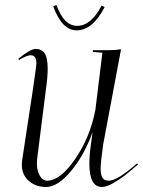

<svg xmlns="http://www.w3.org/2000/svg" viewBox="-20 -740 570 765"><path d="M192 -715 205 -720Q235 -637 287 -637Q343 -637 385 -718L397 -712Q349 -619 285 -619Q227 -619 192 -715ZM53 -506Q101 -545 122 -545Q146 -545 158 -527.5Q170 -510 170 -466Q170 -431 162 -377L128 -107Q127 -98 127 -89Q127 -60 138.5 -40Q150 -20 168 -20Q220 -20 279.5 -106.5Q339 -193 360 -302L388 -530L350 -533V-540H411Q442 -540 460 -544L462 -542L391 -164Q381 -94 381 -68Q381 -43 388.5 -31.5Q396 -20 413 -20Q448 -20 526 -89L530 -85Q499 -58 478 -41.5Q457 -25 430.5 -10Q404 5 386 5Q336 5 336 -88Q336 -120 342 -163L349 -214Q316 -122 263 -58.5Q210 5 164 5Q122 5 94.5 -19.5Q67 -44 67 -83Q67 -91 68 -100L110 -376Q125 -477 125 -488Q125 -519 103 -520Q87 -520 56 -501Z"/></svg>

Font: Kleymissky
Style: Regular
Weight: 500
Italic angle: -8°
Designer: gluk
Foundry: gluk
Version: Version 0.283